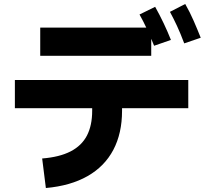

<svg xmlns="http://www.w3.org/2000/svg" viewBox="-20 -872 1040 964"><path d="M925.3 -470.5V-328.8H54.7V-470.5ZM210.3 72 191.7 -76.3Q278.8 -83.2 334.5 -111.9Q390.2 -140.7 416.5 -191.3Q442.8 -242 442.8 -315.8V-415H592.8V-315.8Q592.8 -202.7 549 -119.6Q505.2 -36.5 419.7 12.2Q334.2 61 210.3 72ZM739.3 -733.3V-591.7H182V-733.3ZM753.7 -642.3Q733.8 -692.3 716.4 -729.3Q699 -766.3 680.5 -799.2L759 -837.8Q781.7 -797.3 801.7 -755.2Q821.7 -713.2 838.2 -671.5ZM905 -654.2Q885.8 -705.2 868.3 -742.8Q850.8 -780.3 833.2 -812.5L910 -852Q933.7 -810.5 952.4 -767.4Q971.2 -724.3 987.8 -682.5Z"/></svg>

Font: Murecho Thin
Style: Regular
Weight: 100
Designer: Neil Summerour
Foundry: Positype
Version: Version 1.010